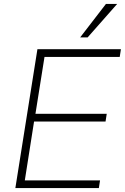

<svg xmlns="http://www.w3.org/2000/svg" viewBox="-20 -955 634 975"><path d="M58 0 170 -705H594L588 -666H206L160 -377H522L516 -338H153L106 -39H488L482 0ZM387 -765 518 -935H575L425 -765Z"/></svg>

Font: Nunito Sans 12pt ExtraLight 12pt ExtraLight
Style: Italic
Weight: 250
Italic angle: -9°
Version: Version 3.101;gftools[0.9.27]